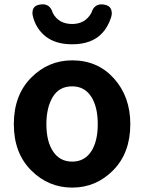

<svg xmlns="http://www.w3.org/2000/svg" viewBox="-20 -853 666 887"><path d="M313.5 -574.2Q431.6 -574.2 506.8 -490.2Q582 -406.2 582 -279.3Q582 -146.5 502.9 -66.4Q423.8 13.7 313.5 13.7Q203.1 13.7 123.5 -66.4Q43.9 -146.5 43.9 -279.3Q43.9 -413.1 123.5 -493.7Q203.1 -574.2 313.5 -574.2ZM313.5 -454.1Q252.9 -454.1 223.6 -404.8Q194.3 -355.5 194.3 -279.3Q194.3 -199.2 225.6 -152.8Q256.8 -106.4 313.5 -106.4Q370.1 -106.4 400.9 -152.8Q431.6 -199.2 431.6 -279.3Q431.6 -360.4 400.9 -407.2Q370.1 -454.1 313.5 -454.1ZM453.1 -701.2Q405.3 -648.4 313.5 -648.4Q236.3 -648.4 190.4 -685.1Q144.5 -721.7 130.9 -782.2Q124 -826.2 165 -832Q210 -839.8 223.6 -793.9Q250 -742.2 313.5 -742.2Q374 -742.2 402.3 -793.9Q416 -838.9 460 -832Q485.4 -828.1 492.7 -811Q500 -793.9 493.2 -772.5Q486.3 -751 475.1 -731.4Q463.9 -711.9 453.1 -701.2Z"/></svg>

Font: GenSenMaruGothic TW TTF Bold
Style: Regular
Weight: 700
Version: Version 1.301